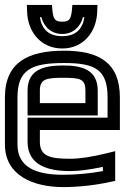

<svg xmlns="http://www.w3.org/2000/svg" viewBox="-22 -725 507 780"><path d="M238 -519C95 -519 -2 -474 -2 -329V-138C-2 -11 115 35 234 35C297 35 362 28 426 14L446 10V-10V-79V-111L414 -103C353 -88 303 -80 262 -80C180 -80 140 -91 140 -149V-197H440H465V-222V-329C465 -473 377 -519 238 -519ZM238 -469C364 -469 415 -443 415 -329V-247H115H90V-222V-149C90 -53 174 -30 262 -30C299 -30 344 -36 396 -47V-30C341 -20 288 -15 234 -15C125 -15 49 -45 49 -138V-329C49 -442 106 -469 238 -469ZM236 -409C304 -409 325 -404 325 -357V-306H140V-357C140 -404 165 -409 236 -409ZM236 -459C160 -459 90 -445 90 -357V-281V-256H115H350H375V-281V-357C375 -442 310 -459 236 -459ZM349 -705H295H272L270 -682C266 -645 258 -637 231 -637C203 -637 195 -645 191 -682L189 -705H167H113H87L88 -679C90 -597 143 -528 231 -528C318 -528 371 -597 373 -679L374 -705H349ZM321 -655C313 -605 284 -578 231 -578C177 -578 148 -605 140 -655H146C157 -614 188 -587 231 -587C273 -587 304 -614 315 -655H321Z"/></svg>

Font: Gamestation DisplayOutline
Style: Regular
Weight: 400
Designer: Jonas Hecksher
Foundry: Jonas Hecksher, Playtypeª, e-types AS
Version: Version 1.003